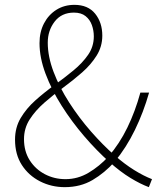

<svg xmlns="http://www.w3.org/2000/svg" viewBox="-20 -759 661 792"><path d="M247 13Q192 13 145 -11Q98 -35 70 -78.5Q42 -122 42 -183Q42 -233 65.5 -272.5Q89 -312 126 -345Q163 -378 204.5 -408Q246 -438 283 -468.5Q320 -499 343.5 -533Q367 -567 367 -609Q367 -633 359 -655.5Q351 -678 333 -692.5Q315 -707 285 -707Q234 -707 205.5 -670Q177 -633 177 -583Q177 -526 201 -462.5Q225 -399 265.5 -336Q306 -273 355 -217Q404 -161 453 -118Q494 -82 533.5 -57.5Q573 -33 607 -20L594 13Q559 0 518 -25Q477 -50 432 -90Q379 -137 327.5 -197Q276 -257 234.5 -322.5Q193 -388 168 -454.5Q143 -521 143 -581Q143 -627 161.5 -662.5Q180 -698 212.5 -718.5Q245 -739 287 -739Q343 -739 372.5 -702.5Q402 -666 402 -612Q402 -567 378.5 -529.5Q355 -492 318.5 -460Q282 -428 240.5 -397.5Q199 -367 162.5 -335Q126 -303 102.5 -266.5Q79 -230 79 -185Q79 -135 102.5 -98Q126 -61 165 -40.5Q204 -20 250 -20Q301 -20 345.5 -46.5Q390 -73 427 -113Q473 -166 505.5 -233Q538 -300 559 -377H595Q572 -296 536.5 -223Q501 -150 453 -92Q412 -46 362 -16.5Q312 13 247 13Z"/></svg>

Font: Shanggu Sans SC VF
Style: Regular
Weight: 250
Designer: GuiWonder
Version: Version 1.021